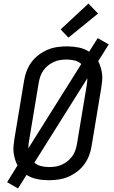

<svg xmlns="http://www.w3.org/2000/svg" viewBox="-20 -1003 640 1077"><path d="M81 54 20 19 78 -75Q70 -91 64.5 -109Q59 -127 56.5 -146Q54 -165 56 -185Q58 -205 61 -225L115 -550Q119 -577 129 -603.5Q139 -630 156 -653.5Q173 -677 197 -695Q221 -713 247 -724Q273 -735 301 -739Q329 -743 355 -743Q389 -743 421.5 -736.5Q454 -730 480 -713L528 -789L590 -754L531 -660Q539 -644 544.5 -626Q550 -608 552.5 -589Q555 -570 553 -550Q551 -530 548 -510L494 -185Q490 -158 480 -131.5Q470 -105 453 -81.5Q436 -58 412 -40Q388 -22 362 -11Q336 0 308 4Q280 8 254 8Q220 8 188 1.5Q156 -5 129 -22ZM139 -171 436 -644Q421 -658 399 -663.5Q377 -669 355 -669Q337 -669 319 -666.5Q301 -664 283 -656Q265 -648 249.5 -635.5Q234 -623 223 -607.5Q212 -592 206 -574Q200 -556 197 -538L143 -213Q141 -202 140 -191.5Q139 -181 139 -171ZM254 -66Q272 -66 290 -68.5Q308 -71 326 -79Q344 -87 359.5 -99.5Q375 -112 386 -127.5Q397 -143 403 -161Q409 -179 412 -197L466 -522Q468 -533 469 -543.5Q470 -554 470 -564L173 -91Q188 -77 210 -71.5Q232 -66 254 -66ZM364 -792 320 -838 476 -983 530 -927Z"/></svg>

Font: Iosevka Extended
Style: Italic
Weight: 400
Width: 7
Italic angle: -9°
Monospace: yes
Designer: Belleve Invis
Foundry: Belleve Invis
Version: Version 32.5.0; ttfautohint (v1.8.4)